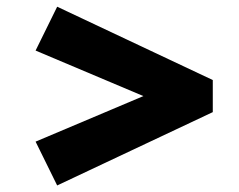

<svg xmlns="http://www.w3.org/2000/svg" viewBox="-20 -548 723 581"><path d="M153 13.2 87.7 -119.4 510.2 -297.9V-216.6L87.7 -395L153 -527.7L623.9 -305.8V-208.7Z"/></svg>

Font: Lexend Mega
Style: Regular
Weight: 400
Designer: Bonnie Shaver-Troup, Thomas Jockin
Foundry: Lexend
Version: Version 1.007